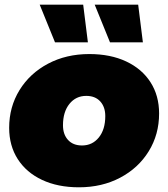

<svg xmlns="http://www.w3.org/2000/svg" viewBox="-20 -787 716 817"><path d="M19 -243Q19 -332 63 -403.5Q107 -475 184.5 -516Q262 -557 360 -557Q450 -557 517 -525.5Q584 -494 620.5 -437Q657 -380 657 -304Q657 -215 613 -143.5Q569 -72 491.5 -31Q414 10 316 10Q226 10 159 -21.5Q92 -53 55.5 -110Q19 -167 19 -243ZM428 -293Q428 -332 406.5 -355.5Q385 -379 347 -379Q303 -379 275.5 -345Q248 -311 248 -254Q248 -215 269.5 -191.5Q291 -168 329 -168Q373 -168 400.5 -202Q428 -236 428 -293ZM149 -767H334L354 -607H214ZM383 -767H568L588 -607H448Z"/></svg>

Font: Montserrat Alternates Black
Style: Italic
Weight: 900
Italic angle: -11.3°
Designer: Julieta Ulanovsky
Foundry: Julieta Ulanovsky
Version: Version 7.200